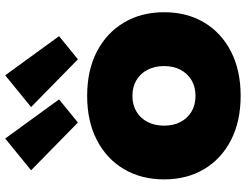

<svg xmlns="http://www.w3.org/2000/svg" viewBox="-124 -808 945 738"><g transform="rotate(-90 349.0 -439.5)"><path d="M428 -892.5 578.5 -685.5 489.5 -613 306 -793ZM185 -892.5 335.5 -685.5 246.5 -613 63 -793ZM349 12.5Q251.5 12.5 179.2 -24.5Q107 -61.5 67.5 -127.8Q28 -194 28 -281.5Q28 -369.5 67.5 -436.2Q107 -503 179.2 -540.2Q251.5 -577.5 349 -577.5Q447 -577.5 519 -540.2Q591 -503 630.8 -436.2Q670.5 -369.5 670.5 -281.5Q670.5 -194 631 -127.8Q591.5 -61.5 519.2 -24.5Q447 12.5 349 12.5ZM349 -161Q383.5 -161 409.2 -176.2Q435 -191.5 449.2 -218.5Q463.5 -245.5 463.5 -281.5Q463.5 -318 449.2 -345.5Q435 -373 409.2 -388.2Q383.5 -403.5 349 -403.5Q314.5 -403.5 288.8 -388.2Q263 -373 248.8 -345.5Q234.5 -318 234.5 -281.5Q234.5 -245.5 248.8 -218.5Q263 -191.5 288.8 -176.2Q314.5 -161 349 -161Z"/></g></svg>

Font: Hepta Slab ExtraBold
Style: Regular
Weight: 800
Designer: Michael LaGattuta
Foundry: Michael LaGattuta
Version: Version 1.102